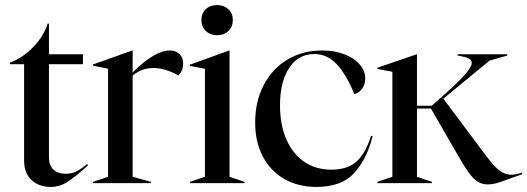

<svg xmlns="http://www.w3.org/2000/svg" viewBox="-20 -722 2078 757"><path d="M75 -89V-469H19V-475Q69 -493 111 -536.5Q153 -580 168 -629H173V-508H307V-469H173V-101Q173 -71 190 -54Q207 -37 239 -37Q263 -37 281 -46Q299 -55 323 -75L327 -70Q274 -22 244 -3.5Q214 15 181 15Q133 15 104 -12.5Q75 -40 75 -89Z M347 -5 406 -25V-451L347 -463V-468L502 -523H503V-436Q590 -523 649 -523Q673 -523 687.5 -509Q702 -495 702 -471Q702 -442 683 -425Q629 -454 585 -454Q539 -454 503 -424V-25L575 -5V0H347Z M729 -5 788 -25V-451L729 -462V-467L884 -523H885V-25L944 -5V0H729ZM774 -643Q774 -669 791 -685.5Q808 -702 836 -702Q863 -702 880.5 -685.5Q898 -669 898 -643Q898 -617 880.5 -600Q863 -583 836 -583Q809 -583 791.5 -600Q774 -617 774 -643Z M986 -239Q986 -322 1020 -387Q1054 -452 1114 -487.5Q1174 -523 1249 -523Q1299 -523 1338 -508Q1377 -493 1398.5 -467.5Q1420 -442 1420 -413Q1420 -388 1406.5 -371Q1393 -354 1377 -351Q1345 -429 1307.5 -469Q1270 -509 1219 -509Q1156 -509 1120 -454Q1084 -399 1084 -307Q1084 -229 1109.5 -171.5Q1135 -114 1180.5 -83.5Q1226 -53 1286 -53Q1350 -53 1386 -85.5Q1422 -118 1443 -187L1449 -185Q1427 -96 1377 -40.5Q1327 15 1228 15Q1156 15 1101.5 -16Q1047 -47 1016.5 -104.5Q986 -162 986 -239Z M1787 -107 1679 -294H1624V-25L1683 -5V0H1468V-5L1527 -25V-439L1468 -450V-455L1623 -508H1624V-305H1682L1734 -351Q1790 -401 1815 -430Q1840 -459 1840 -474Q1840 -485 1829 -491Q1818 -497 1795 -501L1784 -503V-508H1980V-503L1910 -483L1728 -333L1897 -107Q1931 -62 1952 -47.5Q1973 -33 1996 -33Q2009 -33 2021.5 -36.5Q2034 -40 2038 -41V-35L1996 -20Q1962 -7 1942 -1Q1922 5 1902 5Q1872 5 1848.5 -17.5Q1825 -40 1787 -107Z"/></svg>

Font: Nyght Serif
Style: Regular
Weight: 400
Designer: Maksym Kobuzan
Version: Version 0.410